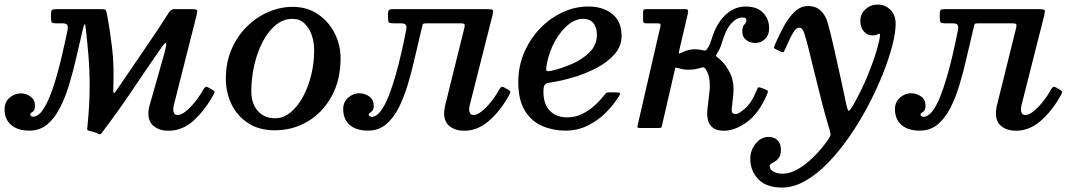

<svg xmlns="http://www.w3.org/2000/svg" viewBox="-76 -560 4713 840"><path d="M784.5 -495 684 -98Q683 -94 682.5 -88.8Q682 -83.5 682 -79.5Q682 -71.5 686 -64.2Q690 -57 702.5 -57Q716 -57 735.8 -72.2Q755.5 -87.5 776 -112.8Q796.5 -138 813.5 -168Q817.5 -175 822.2 -178.8Q827 -182.5 835 -177.5L854 -166.5Q860.5 -163 862.2 -159.8Q864 -156.5 859 -147.5Q821.5 -78.5 772 -33.2Q722.5 12 661 12Q622.5 12 597.8 -7.2Q573 -26.5 573 -64.5Q573 -68 573.8 -76.2Q574.5 -84.5 576 -90L644.5 -331.5Q656 -378 647.8 -372.2Q639.5 -366.5 618 -334.5Q560 -250.5 500.2 -161.5Q440.5 -72.5 369.5 21Q364 28.5 358.2 27Q352.5 25.5 345 21L310 11Q305 8 305.2 4.5Q305.5 1 306.5 -6.5Q316 -101.5 316.2 -177Q316.5 -252.5 311.2 -314.2Q306 -376 300 -429Q297.5 -453 294.8 -454.2Q292 -455.5 286.5 -432Q272.5 -373.5 258.5 -311.5Q244.5 -249.5 227.2 -192Q210 -134.5 186.5 -88.5Q163 -42.5 130.5 -15.5Q98 11.5 52.5 11.5Q2.5 11.5 -26.8 -13Q-56 -37.5 -56 -81.5Q-56 -113.5 -34.2 -132.5Q-12.5 -151.5 14.5 -151.5Q39.5 -151.5 58.2 -137.2Q77 -123 77 -98.5Q77 -76 66.5 -70.5Q56 -65 56 -59.5Q56 -54.5 60.2 -52Q64.5 -49.5 68 -49.5Q93 -49.5 115.2 -85Q137.5 -120.5 156.5 -177.8Q175.5 -235 191.2 -301Q207 -367 219.5 -428.5Q222.5 -445 217.8 -451.5Q213 -458 196 -458H169.5Q154 -458 150.5 -462.5Q147 -467 147 -483V-500Q147 -514.5 152.8 -517.2Q158.5 -520 172 -520H363.5Q380.5 -520 384.5 -517.5Q388.5 -515 391.5 -500Q404 -435 414 -354.2Q424 -273.5 419.5 -165.5Q419.5 -156.5 421.8 -153.5Q424 -150.5 430 -159.5Q506.5 -272 563.5 -355Q620.5 -438 662 -504Q672.5 -520 685 -520H763Q782.5 -520 785.5 -516Q788.5 -512 784.5 -495Z M912 -215Q912 -286.5 937 -344.2Q962 -402 1004.2 -443.8Q1046.5 -485.5 1098.5 -507.8Q1150.5 -530 1204 -530Q1267.5 -530 1314.8 -498Q1362 -466 1388 -414.8Q1414 -363.5 1414 -305Q1414 -210 1375.2 -139.2Q1336.5 -68.5 1271.2 -29.2Q1206 10 1127 10Q1056.5 10 1008.5 -22Q960.5 -54 936.2 -105.2Q912 -156.5 912 -215ZM1023.5 -160Q1023.5 -106.5 1052.2 -74.5Q1081 -42.5 1127 -42.5Q1163 -42.5 1194 -67.5Q1225 -92.5 1248.5 -134.8Q1272 -177 1285.2 -230.2Q1298.5 -283.5 1298.5 -340Q1298.5 -376 1287.5 -407.2Q1276.5 -438.5 1255.5 -458Q1234.5 -477.5 1204 -477.5Q1162.5 -477.5 1129.2 -449.5Q1096 -421.5 1072.2 -375.2Q1048.5 -329 1036 -272.8Q1023.5 -216.5 1023.5 -160Z M1425.5 -82.5Q1425.5 -114 1447.5 -133Q1469.5 -152 1495 -152Q1520.5 -152 1539.8 -137.8Q1559 -123.5 1559 -98Q1559 -82.5 1553.5 -76Q1548 -69.5 1542.5 -66.5Q1537 -63.5 1537 -60Q1537 -54 1541.5 -51.5Q1546 -49 1550.5 -49Q1570.5 -49 1589 -73.2Q1607.5 -97.5 1623.8 -138.2Q1640 -179 1654.2 -228.8Q1668.5 -278.5 1680.2 -330.5Q1692 -382.5 1701 -428.5Q1704 -445.5 1698.8 -451.8Q1693.5 -458 1676 -458H1644.5Q1629 -458 1625.2 -462.2Q1621.5 -466.5 1621.5 -483V-498.5Q1621.5 -514 1626.8 -517Q1632 -520 1646.5 -520H2056.5Q2077 -520 2080 -515.8Q2083 -511.5 2079 -494.5L1978.5 -97.5Q1977.5 -93.5 1977 -88.2Q1976.5 -83 1976.5 -79.5Q1976.5 -71 1980.8 -64Q1985 -57 1997 -57Q2011 -57 2030.5 -72.2Q2050 -87.5 2070.5 -112.5Q2091 -137.5 2107 -166.5Q2112 -175 2116.5 -178.8Q2121 -182.5 2130.5 -177L2147.5 -167.5Q2155.5 -163 2156.5 -159Q2157.5 -155 2152 -145Q2114 -75.5 2063.8 -31.8Q2013.5 12 1955.5 12Q1917 12 1892 -7.2Q1867 -26.5 1867 -65Q1867 -70 1868 -78.5Q1869 -87 1870 -92.5L1956 -439.5Q1958.5 -451 1955.5 -454.5Q1952.5 -458 1938.5 -458H1790Q1774.5 -458 1773.2 -452.8Q1772 -447.5 1768 -432Q1753.5 -372.5 1739.5 -310.2Q1725.5 -248 1708.2 -190.5Q1691 -133 1667.8 -87.5Q1644.5 -42 1612 -15.2Q1579.5 11.5 1534 11.5Q1483 11.5 1454.2 -13.2Q1425.5 -38 1425.5 -82.5Z M2191.5 -200.5Q2191.5 -270 2217.2 -330Q2243 -390 2286.5 -435.2Q2330 -480.5 2384.8 -506Q2439.5 -531.5 2497.5 -531.5Q2562 -531.5 2602.8 -498.8Q2643.5 -466 2643.5 -403Q2643.5 -357.5 2612.5 -322.5Q2581.5 -287.5 2533 -262.2Q2484.5 -237 2430 -221Q2375.5 -205 2328 -198.5Q2312 -196 2306.8 -188.2Q2301.5 -180.5 2301.5 -159Q2301.5 -103.5 2330 -75Q2358.5 -46.5 2406 -46.5Q2441 -46.5 2471.2 -61.5Q2501.5 -76.5 2526.2 -99.2Q2551 -122 2569 -145.5Q2573.5 -152 2577.8 -154Q2582 -156 2594 -156H2617Q2632.5 -156 2635.5 -152.5Q2638.5 -149 2631 -137.5Q2608 -100.5 2573.5 -66.2Q2539 -32 2494.5 -10.2Q2450 11.5 2398 11.5Q2344 11.5 2297 -8.5Q2250 -28.5 2220.8 -75Q2191.5 -121.5 2191.5 -200.5ZM2332.5 -249.5Q2380 -260 2426.8 -280.5Q2473.5 -301 2504.2 -332.2Q2535 -363.5 2535.5 -406.5Q2535.5 -439 2520.8 -458.2Q2506 -477.5 2475 -477.5Q2441 -477.5 2408.8 -450.8Q2376.5 -424 2351.8 -379.5Q2327 -335 2316.5 -281Q2312.5 -262 2313.8 -254Q2315 -246 2332.5 -249.5Z M3280 -147.5Q3245 -65 3192.5 -26.5Q3140 12 3091.5 12Q3007.5 12 3019.5 -86.5L3028 -160Q3031 -183 3028.2 -208.8Q3025.5 -234.5 3013 -254.5Q3005 -267 2998.5 -265.5Q2992 -264 2977.5 -260Q2966.5 -257 2956 -256Q2945.5 -255 2936.5 -255Q2912 -255 2893.5 -261.5Q2883 -264.5 2880.8 -264.5Q2878.5 -264.5 2876 -253L2820.5 -12.5Q2818.5 -4.5 2817 -2.2Q2815.5 0 2805 0H2727.5Q2712 0 2712.2 -4.2Q2712.5 -8.5 2715.5 -20L2812.5 -441Q2815 -451.5 2813.5 -454.8Q2812 -458 2798.5 -458H2750.5Q2741.5 -458 2739.5 -461.8Q2737.5 -465.5 2737.5 -474.5V-503.5Q2737.5 -513 2739.5 -516.5Q2741.5 -520 2751 -520H2920.5Q2932 -520 2933.8 -515.2Q2935.5 -510.5 2933.5 -501.5L2896 -340.5Q2892.5 -325 2894.8 -325.2Q2897 -325.5 2909 -331Q2925 -339 2939.5 -341.8Q2954 -344.5 2963.5 -344.5Q2978.5 -344.5 2992 -341.5Q3005.5 -338.5 3009.8 -339Q3014 -339.5 3021.5 -351.5Q3030.5 -366 3038.5 -392.5Q3059 -458.5 3098 -495Q3137 -531.5 3185.5 -531.5Q3236.5 -531.5 3262.8 -504Q3289 -476.5 3289 -435.5Q3289 -407 3271.2 -389.5Q3253.5 -372 3228 -372Q3203.5 -372 3187.5 -386Q3171.5 -400 3171.5 -421Q3171.5 -445 3180.5 -452.8Q3189.5 -460.5 3189.5 -472Q3189.5 -483.5 3171.5 -483.5Q3147.5 -483.5 3123.2 -457.2Q3099 -431 3081.5 -370.5Q3074.5 -346 3061 -326.5Q3055 -317.5 3057 -314.8Q3059 -312 3068 -305Q3099 -280 3118.2 -239.8Q3137.5 -199.5 3132 -145L3125.5 -85.5Q3124 -73 3127.8 -67Q3131.5 -61 3144 -61Q3155.5 -61 3183.2 -85Q3211 -109 3233.5 -162.5Q3238 -173.5 3240.2 -176.8Q3242.5 -180 3255.5 -175.5L3271.5 -169Q3282.5 -165 3283.5 -162Q3284.5 -159 3280 -147.5Z M3743 -405Q3718 -405 3703 -422.8Q3688 -440.5 3688 -470Q3688.5 -500 3711 -520Q3733.5 -540 3764.5 -540Q3796.5 -540 3819.5 -517Q3842.5 -494 3842.5 -456Q3842.5 -417.5 3827.8 -360.2Q3813 -303 3786 -235.5Q3759 -168 3722.5 -98.5Q3686 -29 3641.8 35.2Q3597.5 99.5 3548.5 150.5Q3499.5 201.5 3448 231Q3396.5 260.5 3345.5 260.5Q3276 260.5 3241.2 223.8Q3206.5 187 3206.5 135Q3206.5 97 3230.2 68Q3254 39 3287 39Q3310.5 39 3325.5 53.5Q3340.5 68 3340.5 94.5Q3340.5 116.5 3333 128Q3325.5 139.5 3316 145.5Q3306.5 151.5 3299 155.5Q3291.5 159.5 3291.5 166Q3291.5 182.5 3308.5 191.2Q3325.5 200 3349 200Q3379.5 200 3413.8 180.5Q3448 161 3481.8 128.2Q3515.5 95.5 3544 55Q3555 39 3557 33.2Q3559 27.5 3553 6Q3536.5 -47.5 3520.2 -110.8Q3504 -174 3489 -235.2Q3474 -296.5 3462 -345Q3450 -393.5 3442 -416.5Q3439 -424.5 3434.2 -431.8Q3429.5 -439 3420 -439Q3409.5 -439 3399.2 -424.8Q3389 -410.5 3379 -389Q3369 -367.5 3359 -345Q3355 -336.5 3353.2 -333Q3351.5 -329.5 3341.5 -333L3321.5 -343Q3309.5 -347.5 3310 -351.5Q3310.5 -355.5 3315 -366.5Q3332.5 -406.5 3353.2 -444.8Q3374 -483 3400.2 -508.2Q3426.5 -533.5 3459.5 -533.5Q3493 -533.5 3514.8 -513.2Q3536.5 -493 3546.5 -456Q3556.5 -419.5 3570 -361.5Q3583.5 -303.5 3598.2 -235.5Q3613 -167.5 3627 -101.5Q3633 -73.5 3638 -75.2Q3643 -77 3655 -97Q3694 -165.5 3720.5 -230.8Q3747 -296 3760.5 -343.5Q3774 -391 3774 -406.5Q3774 -412.5 3770.5 -412.5Q3767 -412.5 3761.5 -408.8Q3756 -405 3743 -405Z M3839.5 -82.5Q3839.5 -114 3861.5 -133Q3883.5 -152 3909 -152Q3934.5 -152 3953.8 -137.8Q3973 -123.5 3973 -98Q3973 -82.5 3967.5 -76Q3962 -69.5 3956.5 -66.5Q3951 -63.5 3951 -60Q3951 -54 3955.5 -51.5Q3960 -49 3964.5 -49Q3984.5 -49 4003 -73.2Q4021.5 -97.5 4037.8 -138.2Q4054 -179 4068.2 -228.8Q4082.5 -278.5 4094.2 -330.5Q4106 -382.5 4115 -428.5Q4118 -445.5 4112.8 -451.8Q4107.5 -458 4090 -458H4058.5Q4043 -458 4039.2 -462.2Q4035.5 -466.5 4035.5 -483V-498.5Q4035.5 -514 4040.8 -517Q4046 -520 4060.5 -520H4470.5Q4491 -520 4494 -515.8Q4497 -511.5 4493 -494.5L4392.5 -97.5Q4391.5 -93.5 4391 -88.2Q4390.5 -83 4390.5 -79.5Q4390.5 -71 4394.8 -64Q4399 -57 4411 -57Q4425 -57 4444.5 -72.2Q4464 -87.5 4484.5 -112.5Q4505 -137.5 4521 -166.5Q4526 -175 4530.5 -178.8Q4535 -182.5 4544.5 -177L4561.5 -167.5Q4569.5 -163 4570.5 -159Q4571.5 -155 4566 -145Q4528 -75.5 4477.8 -31.8Q4427.5 12 4369.5 12Q4331 12 4306 -7.2Q4281 -26.5 4281 -65Q4281 -70 4282 -78.5Q4283 -87 4284 -92.5L4370 -439.5Q4372.5 -451 4369.5 -454.5Q4366.5 -458 4352.5 -458H4204Q4188.5 -458 4187.2 -452.8Q4186 -447.5 4182 -432Q4167.5 -372.5 4153.5 -310.2Q4139.5 -248 4122.2 -190.5Q4105 -133 4081.8 -87.5Q4058.5 -42 4026 -15.2Q3993.5 11.5 3948 11.5Q3897 11.5 3868.2 -13.2Q3839.5 -38 3839.5 -82.5Z"/></svg>

Font: Besley* Medium
Style: Italic
Weight: 500
Italic angle: -13°
Designer: Owen Earl
Foundry: indestructible type*
Version: Version 3.000; ttfautohint (v1.8.3)